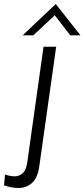

<svg xmlns="http://www.w3.org/2000/svg" viewBox="-105 -726 421 957"><path d="M-14 211Q-31 211 -49 207.5Q-67 204 -85 198L-80 144Q-65 149 -53 151Q-41 153 -34 153Q-8 153 9 136.5Q26 120 31 83L112 -493H175L91 102Q83 160 55 185.5Q27 211 -14 211ZM8 -550 173 -706 296 -550H245L168 -650L61 -550Z"/></svg>

Font: Hanken Grotesk Light
Style: Italic
Weight: 300
Italic angle: -8°
Designer: Alfredo Marco Pradil
Foundry: Hanken Design Co.
Version: Version 3.013